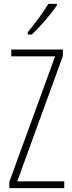

<svg xmlns="http://www.w3.org/2000/svg" viewBox="-20 -969 371 989"><path d="M273 -941V-949H229C198 -898 166 -856 123 -803V-791H144C184 -828 241 -894 273 -941ZM311 0V-35H69L304 -681V-714H38V-679H264L28 -32V0Z"/></svg>

Font: Noto Sans Myanmar ExtraCondensed ExtraLight
Style: Regular
Weight: 200
Width: 2
Designer: Monotype Design Team
Foundry: Monotype Imaging Inc.
Version: Version 2.107